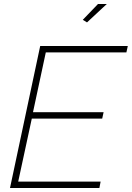

<svg xmlns="http://www.w3.org/2000/svg" viewBox="-20 -940 659 960"><path d="M181 -710H619L612 -678H209L145 -379H498L491 -347H139L71 -32H483L477 0H30ZM415 -828 394 -841 470 -920H514Z"/></svg>

Font: Raleway Thin ExtraLight
Style: Italic
Weight: 250
Italic angle: -12°
Version: Version 4.026